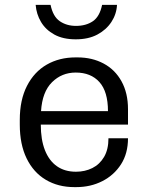

<svg xmlns="http://www.w3.org/2000/svg" viewBox="-20 -756 606 786"><path d="M284 10Q218 10 167.5 -20Q117 -50 89 -107.5Q61 -165 61 -246V-265Q61 -347 90.5 -404.5Q120 -462 171.5 -491.5Q223 -521 289 -521H298Q357 -521 404 -496Q451 -471 477.5 -423Q504 -375 504 -309V-246H147Q147 -184 164 -141Q181 -98 213 -75.5Q245 -53 291 -53Q328 -53 358 -68Q388 -83 406 -113.5Q424 -144 424 -190H504Q504 -128 475.5 -83.5Q447 -39 399 -14.5Q351 10 292 10ZM148 -301H422Q422 -381 387 -420Q352 -459 290 -459Q233 -459 193 -419.5Q153 -380 148 -301ZM290 -595Q238 -595 202.5 -614.5Q167 -634 148 -666Q129 -698 126 -736H187Q197 -688 225 -669Q253 -650 291 -650Q332 -650 360 -669Q388 -688 398 -736H459Q457 -698 436 -666Q415 -634 378.5 -614.5Q342 -595 290 -595Z"/></svg>

Font: Chivo Medium Light
Style: Regular
Weight: 300
Version: Version 2.002